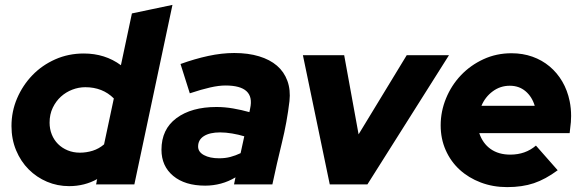

<svg xmlns="http://www.w3.org/2000/svg" viewBox="-20 -755 2386 786"><path d="M373 0Q375 -5 375.5 -11Q376 -17 378 -22Q326 7 263 7Q215 7 172.5 -11Q130 -29 97.5 -61.5Q65 -94 46 -139.5Q27 -185 27 -239Q27 -299 50 -352.5Q73 -406 112.5 -447Q152 -488 206 -512Q260 -536 323 -536Q410 -536 475 -488Q486 -542 497.5 -594Q509 -646 520 -700Q562 -709 603 -717.5Q644 -726 686 -735L530 0ZM183 -253Q183 -227 192 -204.5Q201 -182 217.5 -165.5Q234 -149 257 -139.5Q280 -130 307 -130Q334 -130 359.5 -138Q385 -146 406 -164Q416 -212 426 -258Q436 -304 446 -352Q400 -398 329 -398Q302 -398 276 -388Q250 -378 229.5 -359.5Q209 -341 196 -314Q183 -287 183 -253Z M820 5Q737 5 689 -35Q641 -75 641 -142Q641 -226 702.5 -271.5Q764 -317 866 -317Q900 -317 934.5 -311Q969 -305 1001 -296L1004 -311Q1025 -405 903 -405Q876 -405 840.5 -397Q805 -389 757 -373Q747 -403 738 -433Q729 -463 719 -493Q777 -514 832.5 -526Q888 -538 939 -538Q996 -538 1040.5 -524.5Q1085 -511 1114 -486Q1143 -461 1156.5 -424Q1170 -387 1165 -341Q1155 -256 1134 -170.5Q1113 -85 1095 0H938Q940 -8 941 -14.5Q942 -21 944 -29Q916 -12 884.5 -3.5Q853 5 820 5ZM791 -155Q791 -133 815 -120Q839 -107 877 -107Q902 -107 923 -112.5Q944 -118 965 -128L980 -197Q957 -204 930.5 -208.5Q904 -213 881 -213Q839 -213 815 -198Q791 -183 791 -155Z M1330 0 1220 -529H1389L1448 -205L1645 -529H1818L1484 0Z M2263 -58Q2213 -21 2165.5 -5Q2118 11 2056 11Q1998 11 1948 -8Q1898 -27 1861.5 -60.5Q1825 -94 1804.5 -140.5Q1784 -187 1784 -242Q1784 -299 1806 -352.5Q1828 -406 1867 -447Q1906 -488 1959 -512.5Q2012 -537 2074 -537Q2120 -537 2159.5 -523Q2199 -509 2230 -483Q2261 -457 2282 -421Q2303 -385 2312 -341Q2318 -312 2318 -280Q2318 -269 2317 -255Q2316 -241 2312 -210H1942Q1956 -168 1988.5 -145Q2021 -122 2069 -122Q2131 -122 2174 -159Q2197 -133 2218.5 -108.5Q2240 -84 2263 -58ZM2067 -404Q2028 -404 1997 -381Q1966 -358 1951 -322H2169Q2158 -359 2131.5 -381.5Q2105 -404 2067 -404Z"/></svg>

Font: Rosa Sans Black
Style: Italic
Weight: 900
Italic angle: -12°
Designer: Pentagram / MCKL
Foundry: Pentagram / MCKL
Version: Version 1.005;September 16, 2019;FontCreator 11.5.0.2425 64-